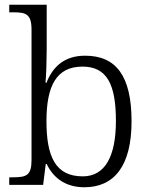

<svg xmlns="http://www.w3.org/2000/svg" viewBox="-20 -780 634 810"><path d="M336 10C461 10 535 -79 535 -268C535 -461 469 -545 339 -545C255 -545 204 -502 176 -431H172C175 -464 177 -532 177 -569V-760H19V-728H37C89 -728 113 -721 113 -655V-105C113 -39 91 -32 33 -32H19V0H162L173 -88H177C206 -27 259 10 336 10ZM329 -36C213 -36 176 -121 176 -269C176 -418 218 -499 328 -499C430 -499 469 -426 469 -270C469 -120 423 -36 329 -36Z"/></svg>

Font: Noto Serif Lao Light
Style: Regular
Weight: 300
Designer: Monotype Design Team
Foundry: Monotype Imaging Inc.
Version: Version 2.003